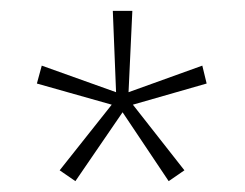

<svg xmlns="http://www.w3.org/2000/svg" viewBox="-20 -780 451 354"><path d="M224 -760 217 -610 353 -659 361 -626 225 -587 320 -466 291 -446 206 -573 119 -446 90 -466 186 -587 48 -626 57 -659 194 -610 188 -760Z"/></svg>

Font: Noto Sans Gujarati UI Condensed ExtraLight
Style: Regular
Weight: 200
Width: 3
Designer: Jelle Bosma - Monotype Design Team, Universal Thirst
Foundry: Monotype Imaging Inc.
Version: Version 2.106; ttfautohint (v1.8.4.7-5d5b)